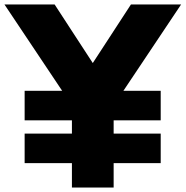

<svg xmlns="http://www.w3.org/2000/svg" viewBox="-36 -845 836 865"><path d="M75 -110H288V0H476V-110H688V-243H476V-303H688V-436H520L780 -825H554L382 -561L210 -825H-16L244 -436H75V-303H288V-243H75Z"/></svg>

Font: Hussar Techniczny
Style: Bold 
Weight: 700
Foundry: Cannot Into Space Fonts
Version: Version 0.77